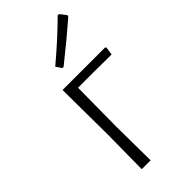

<svg xmlns="http://www.w3.org/2000/svg" viewBox="-220 -732 780 780"><g transform="rotate(-45 169.5 -342.0)"><path d="M292 -684 299 -683 320 -656 318 -649Q248 -588 160 -518L153 -519L137 -543Q225 -617 292 -684ZM91 0 93 -195 91 -455H335L339 -451L334 -416L230 -417H142L140 -198L142 0Z"/></g></svg>

Font: Alegreya Sans Light
Style: Regular
Weight: 300
Designer: Juan Pablo del Peral
Foundry: Huerta Tipografica
Version: Version 2.007